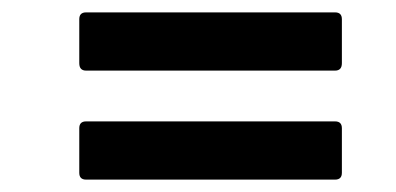

<svg xmlns="http://www.w3.org/2000/svg" viewBox="-20 -456 640 310"><path d="M119 -342Q108 -342 108 -354V-425Q108 -436 119 -436H521Q532 -436 532 -425V-354Q532 -342 521 -342ZM119 -166Q108 -166 108 -177V-249Q108 -260 119 -260H521Q532 -260 532 -249V-177Q532 -166 521 -166Z"/></svg>

Font: Sofia Sans
Style: Bold Italic
Weight: 700
Italic angle: -9°
Designer: Botio Nikoltchev, Ani Petrova
Foundry: lettersoup
Version: Version 4.101; ttfautohint (v1.8.4.7-5d5b)